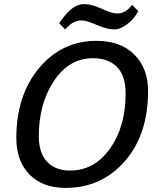

<svg xmlns="http://www.w3.org/2000/svg" viewBox="-20 -910 780 940"><path d="M301 10Q189 10 124.5 -55.5Q60 -121 60 -234Q60 -444 171.5 -577Q283 -710 452 -710Q571 -710 638 -642.5Q705 -575 705 -465Q705 -250 590.5 -120Q476 10 301 10ZM595 -452Q595 -540 552.5 -582.5Q510 -625 435 -625Q318 -625 244 -513.5Q170 -402 170 -244Q170 -161 210.5 -118Q251 -75 323 -75Q442 -75 518.5 -182.5Q595 -290 595 -452ZM299 -766 270 -796Q275 -805 290.5 -825Q306 -845 320 -858Q356 -890 392 -890Q428 -890 478.5 -867Q529 -844 552 -844Q575 -844 592.5 -854.5Q610 -865 618 -876L627 -886L657 -856Q642 -827 620 -806Q576 -766 540 -766Q504 -766 453.5 -788Q403 -810 380 -810Q341 -810 310 -777Z"/></svg>

Font: Bitter
Style: Italic
Weight: 400
Italic angle: -9°
Designer: Sol Matas
Foundry: Sol Matas
Version: Version 1.001